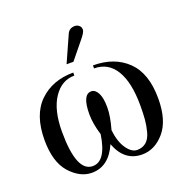

<svg xmlns="http://www.w3.org/2000/svg" viewBox="-122 -774 868 897"><g transform="rotate(-20 312.5 -326.0)"><path d="M247 -507 306 -639Q317 -662 344 -662Q355 -662 364.5 -654.5Q374 -647 374 -633Q374 -620 347 -588L281 -507ZM361 -445V-460Q467 -460 531 -398Q595 -336 595 -211Q595 -102 547 -46Q499 10 436 10Q348 10 312 -86Q270 10 186 10Q127 10 77 -46Q29 -101 29 -209Q29 -334 94 -397Q159 -460 263 -460V-445Q199 -445 159 -385Q119 -325 119 -218Q119 -18 200 -18Q266 -18 285 -146Q267 -204 267 -251Q267 -349 312 -349Q331 -349 344 -325Q357 -301 357 -253Q357 -209 339 -146Q345 -88 369 -53Q393 -18 421 -18Q448 -18 466 -33.5Q484 -49 492 -79.5Q500 -110 502.5 -138.5Q505 -167 505 -208Q505 -323 468 -384Q431 -445 361 -445Z"/></g></svg>

Font: STIX
Style: Regular
Weight: 400
Designer: MicroPress Inc., with final additions and corrections provided by Coen Hoffman, Elsevier (retired)
Version: Version 1.1.1